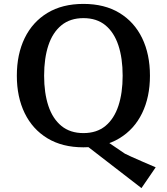

<svg xmlns="http://www.w3.org/2000/svg" viewBox="-20 -740 855 984"><path d="M407.5 15Q299.5 15 223.2 -31.2Q146.9 -77.4 106.6 -160Q66.3 -242.7 66.3 -352Q66.3 -462.3 106.6 -545Q146.9 -627.6 223.2 -673.8Q299.5 -720 407.5 -720Q515.9 -720 592 -673.8Q668.2 -627.6 708.3 -545Q748.5 -462.3 748.5 -352Q748.5 -242.7 708.3 -160Q668.2 -77.4 592 -31.2Q515.9 15 407.5 15ZM705 224 403.5 -8.9 504.5 -31.1 619.9 47.4Q625.9 50.7 652.1 62.7Q678.3 74.7 713.1 89.6Q747.9 104.5 777.9 117.5ZM407.5 -57.9Q475.9 -57.9 520.3 -94.5Q564.7 -131.2 586.7 -197.3Q608.6 -263.5 608.6 -352Q608.6 -441.5 586.7 -507.7Q564.7 -573.8 520.3 -610.5Q475.9 -647.1 407.5 -647.1Q339.8 -647.1 294.9 -610.5Q250 -573.8 228 -507.7Q206.1 -441.5 206.1 -352Q206.1 -263.5 228 -197.3Q250 -131.2 294.9 -94.5Q339.8 -57.9 407.5 -57.9Z"/></svg>

Font: Andada Pro
Style: Regular
Weight: 400
Designer: Carolina Giovagnoli
Foundry: Huerta Tipografica
Version: Version 3.003